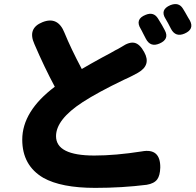

<svg xmlns="http://www.w3.org/2000/svg" viewBox="-20 -856 949 932"><path d="M442 56Q277 56 190 7Q88 -53 88 -178Q88 -316 246 -435Q195 -530 147 -642Q112 -719 186.5 -748.5Q261 -778 293 -697Q324 -621 377 -521Q412 -542 476 -577Q522 -601 540 -612Q544 -614 552 -618Q565 -626 571 -629Q608 -654 633.5 -648Q659 -642 680 -603Q715 -540 650 -503Q642 -498 624 -489Q612 -483 606 -480Q599 -476 582 -469Q455 -408 381 -360Q252 -276 252 -195Q252 -101 438 -101Q540 -101 668 -121Q759 -138 758 -43Q757 -4 743 15Q728 35 692 41Q572 56 442 56ZM688 -668Q684 -677 674 -695Q672 -699 668.5 -706Q665 -713 663 -716Q634 -763 687 -784Q726 -800 747 -766Q769 -731 780 -709Q803 -666 755 -645Q710 -625 688 -668ZM810 -716Q806 -725 796 -743Q790 -754 784 -764Q755 -809 807 -831Q848 -847 868 -814Q877 -800 893 -771Q899 -761 902 -756Q924 -714 876 -693Q832 -674 810 -716Z"/></svg>

Font: GenSenRounded TW H
Style: Regular
Weight: 900
Version: Version 1.501;PS 1;hotconv 16.6.51;makeotf.lib2.5.65220